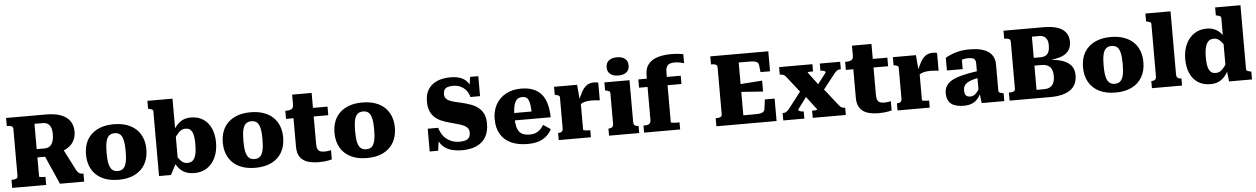

<svg xmlns="http://www.w3.org/2000/svg" viewBox="-32 -1354 12708 1942"><g transform="rotate(-5 6321.5 -383.0)"><path d="M378 -319 519 0H765V-82H756Q743 -82 732 -85.5Q721 -89 711.5 -99Q702 -109 692 -127L574 -358ZM315 -92V-626H401Q431 -626 451 -612Q471 -598 481 -571.5Q491 -545 491 -506Q491 -464 480.5 -433Q470 -402 449 -385.5Q428 -369 395 -369H288V-285H441Q447 -289 451 -291.5Q455 -294 459.5 -297.5Q464 -301 470 -306Q549 -313 603 -339.5Q657 -366 684.5 -410Q712 -454 712 -513Q712 -577 681 -621Q650 -665 589.5 -687.5Q529 -710 441 -710H34V-628H44Q67 -628 82.5 -621Q98 -614 98 -592V-118Q98 -96 82.5 -89Q67 -82 44 -82H34V0H379V-82H367Q357 -82 347.5 -82.5Q338 -83 330.5 -84.5Q323 -86 319 -87.5Q315 -89 315 -92Z M1420 -270Q1420 -184 1384 -120.5Q1348 -57 1279.5 -22.5Q1211 12 1113 12Q1016 12 947.5 -22.5Q879 -57 843 -120.5Q807 -184 807 -270Q807 -335 827 -387Q847 -439 887 -476Q927 -513 983.5 -532.5Q1040 -552 1113 -552Q1186 -552 1243 -532.5Q1300 -513 1339.5 -476Q1379 -439 1399.5 -387Q1420 -335 1420 -270ZM1016 -270Q1016 -201 1025.5 -158.5Q1035 -116 1056.5 -96.5Q1078 -77 1113 -77Q1149 -77 1170 -96.5Q1191 -116 1200.5 -158.5Q1210 -201 1210 -270Q1210 -339 1200.5 -381Q1191 -423 1170 -442Q1149 -461 1113 -461Q1078 -461 1056.5 -442Q1035 -423 1025.5 -381Q1016 -339 1016 -270Z M1885 11Q1831 11 1792.5 -6Q1754 -23 1727.5 -55Q1701 -87 1681 -134L1686 -225Q1712 -185 1731.5 -156.5Q1751 -128 1772.5 -112.5Q1794 -97 1823 -97Q1848 -97 1866.5 -108Q1885 -119 1896.5 -142Q1908 -165 1913 -198.5Q1918 -232 1918 -277Q1918 -320 1914 -351Q1910 -382 1899.5 -403Q1889 -424 1872.5 -434Q1856 -444 1832 -444Q1805 -444 1783.5 -430Q1762 -416 1739 -385Q1716 -354 1685 -303V-381Q1712 -438 1741.5 -475.5Q1771 -513 1808 -532.5Q1845 -552 1895 -552Q1970 -552 2022 -517Q2074 -482 2101 -420.5Q2128 -359 2128 -277Q2128 -194 2098.5 -128.5Q2069 -63 2014.5 -26Q1960 11 1885 11ZM1524 -647Q1524 -656 1519.5 -661Q1515 -666 1505.5 -669.5Q1496 -673 1481 -676L1473 -678V-758H1728V-123L1713 -119L1645 10H1524Z M2809 -270Q2809 -184 2773 -120.5Q2737 -57 2668.5 -22.5Q2600 12 2502 12Q2405 12 2336.5 -22.5Q2268 -57 2232 -120.5Q2196 -184 2196 -270Q2196 -335 2216 -387Q2236 -439 2276 -476Q2316 -513 2372.5 -532.5Q2429 -552 2502 -552Q2575 -552 2632 -532.5Q2689 -513 2728.5 -476Q2768 -439 2788.5 -387Q2809 -335 2809 -270ZM2405 -270Q2405 -201 2414.5 -158.5Q2424 -116 2445.5 -96.5Q2467 -77 2502 -77Q2538 -77 2559 -96.5Q2580 -116 2589.5 -158.5Q2599 -201 2599 -270Q2599 -339 2589.5 -381Q2580 -423 2559 -442Q2538 -461 2502 -461Q2467 -461 2445.5 -442Q2424 -423 2414.5 -381Q2405 -339 2405 -270Z M2854 -454V-536H2861Q2884 -536 2901 -540Q2918 -544 2927.5 -555.5Q2937 -567 2937 -591L3054 -541H3283V-454ZM3135 -174Q3135 -141 3144 -122.5Q3153 -104 3170.5 -97.5Q3188 -91 3212 -91Q3235 -91 3254.5 -94.5Q3274 -98 3280 -99V-6Q3269 -2 3249 2Q3229 6 3203.5 8.5Q3178 11 3149 11Q3085 11 3036 -4Q2987 -19 2958.5 -57.5Q2930 -96 2930 -164V-522L2937 -530V-693H3135Z M3943 -270Q3943 -184 3907 -120.5Q3871 -57 3802.5 -22.5Q3734 12 3636 12Q3539 12 3470.5 -22.5Q3402 -57 3366 -120.5Q3330 -184 3330 -270Q3330 -335 3350 -387Q3370 -439 3410 -476Q3450 -513 3506.5 -532.5Q3563 -552 3636 -552Q3709 -552 3766 -532.5Q3823 -513 3862.5 -476Q3902 -439 3922.5 -387Q3943 -335 3943 -270ZM3539 -270Q3539 -201 3548.5 -158.5Q3558 -116 3579.5 -96.5Q3601 -77 3636 -77Q3672 -77 3693 -96.5Q3714 -116 3723.5 -158.5Q3733 -201 3733 -270Q3733 -339 3723.5 -381Q3714 -423 3693 -442Q3672 -461 3636 -461Q3601 -461 3579.5 -442Q3558 -423 3548.5 -381Q3539 -339 3539 -270Z M4583 -71Q4622 -71 4646 -79.5Q4670 -88 4681.5 -106.5Q4693 -125 4693 -154Q4693 -180 4680.5 -197.5Q4668 -215 4644 -227Q4620 -239 4585 -249Q4550 -259 4505 -271Q4462 -282 4423 -298Q4384 -314 4353.5 -340Q4323 -366 4306 -406Q4289 -446 4289 -505Q4289 -580 4321 -629Q4353 -678 4410.5 -703Q4468 -728 4545 -728Q4613 -728 4657 -709Q4701 -690 4727.5 -649.5Q4754 -609 4768 -544L4725 -581L4746 -715H4829V-512H4731Q4721 -553 4697 -581.5Q4673 -610 4640 -625Q4607 -640 4565 -640Q4530 -640 4508 -631.5Q4486 -623 4476.5 -606.5Q4467 -590 4467 -565Q4467 -540 4478.5 -523.5Q4490 -507 4512 -496.5Q4534 -486 4566 -478Q4598 -470 4638 -461Q4685 -450 4728 -434.5Q4771 -419 4804 -393.5Q4837 -368 4856 -328.5Q4875 -289 4875 -229Q4875 -150 4843.5 -95Q4812 -40 4751 -11.5Q4690 17 4601 17Q4532 17 4478.5 -1.5Q4425 -20 4389.5 -65Q4354 -110 4339 -189L4380 -155L4359 1H4273V-230H4379Q4396 -174 4426.5 -139Q4457 -104 4497.5 -87.5Q4538 -71 4583 -71Z M5157 -268Q5157 -217 5165 -181Q5173 -145 5189.5 -123Q5206 -101 5232.5 -91Q5259 -81 5295 -81Q5332 -81 5358.5 -92Q5385 -103 5404.5 -122.5Q5424 -142 5439 -167L5513 -117Q5491 -76 5457.5 -47Q5424 -18 5377.5 -3Q5331 12 5267 12Q5170 12 5100 -20Q5030 -52 4993 -114.5Q4956 -177 4956 -267Q4956 -353 4992.5 -417Q5029 -481 5095 -516.5Q5161 -552 5248 -552Q5318 -552 5369 -532Q5420 -512 5453.5 -473Q5487 -434 5504 -374.5Q5521 -315 5522 -237H5109V-312H5355L5336 -282Q5334 -339 5329.5 -375Q5325 -411 5315.5 -430.5Q5306 -450 5290 -458Q5274 -466 5252 -466Q5229 -466 5211.5 -456.5Q5194 -447 5182 -425Q5170 -403 5163.5 -364.5Q5157 -326 5157 -268Z M6032 -544V-364Q6024 -365 6009 -366.5Q5994 -368 5977 -369Q5960 -370 5945 -370Q5925 -370 5906.5 -367.5Q5888 -365 5872 -360Q5856 -355 5843 -346.5Q5830 -338 5818 -325L5814 -360Q5838 -421 5860.5 -463Q5883 -505 5913 -527.5Q5943 -550 5990 -550Q6005 -550 6016 -548Q6027 -546 6032 -544ZM5583 0V-72H5585Q5608 -72 5620.5 -82Q5633 -92 5633 -120V-428Q5633 -438 5628.5 -443Q5624 -448 5615 -451.5Q5606 -455 5591 -458L5583 -460V-541H5817L5831 -378L5838 -380V-83Q5838 -79 5847.5 -76.5Q5857 -74 5872 -73Q5887 -72 5903 -72H5910V0Z M6242 -598Q6190 -598 6160 -621.5Q6130 -645 6130 -691Q6130 -736 6160 -759.5Q6190 -783 6242 -783Q6294 -783 6323.5 -759.5Q6353 -736 6353 -691Q6353 -645 6323.5 -621.5Q6294 -598 6242 -598ZM6349 -541V-119Q6349 -92 6362 -82Q6375 -72 6398 -72H6400V0H6094V-72H6096Q6119 -72 6132 -82Q6145 -92 6145 -119V-428Q6145 -442 6134.5 -447.5Q6124 -453 6102 -458L6094 -460V-541Z M6439 -541H6869V-457H6439ZM6914 -755V-664Q6905 -667 6877.5 -673.5Q6850 -680 6816 -680Q6786 -680 6766.5 -671Q6747 -662 6737.5 -642Q6728 -622 6728 -588V-81Q6728 -78 6740 -75.5Q6752 -73 6769 -72.5Q6786 -72 6801 -72H6816V0H6450V-72H6468Q6496 -72 6510.5 -84Q6525 -96 6525 -123V-574Q6525 -648 6560 -689.5Q6595 -731 6654.5 -749Q6714 -767 6787 -767Q6833 -767 6868 -763Q6903 -759 6914 -755Z M7795 -228V0H7184V-82H7194Q7217 -82 7232.5 -89Q7248 -96 7248 -118V-592Q7248 -614 7232.5 -621Q7217 -628 7194 -628H7184V-710H7773V-507H7676L7668 -579Q7666 -597 7654 -606.5Q7642 -616 7621 -619.5Q7600 -623 7570 -623H7465V-87H7570Q7599 -87 7619.5 -88.5Q7640 -90 7653.5 -95.5Q7667 -101 7674 -109.5Q7681 -118 7683 -131L7696 -228ZM7443 -402Q7483 -406 7523.5 -408.5Q7564 -411 7604.5 -414Q7645 -417 7685 -420V-309Q7645 -312 7604.5 -314.5Q7564 -317 7524 -320.5Q7484 -324 7443 -326Z M8498 0H8162V-73H8164Q8178 -73 8189.5 -73.5Q8201 -74 8208 -76Q8215 -78 8215 -81L8088 -249L8076 -252L7933 -434Q7925 -445 7916.5 -451.5Q7908 -458 7898 -461Q7888 -464 7873 -464H7868V-541H8206V-468H8203Q8189 -468 8177.5 -467.5Q8166 -467 8158.5 -465.5Q8151 -464 8151 -461L8269 -304L8281 -301L8433 -108Q8442 -97 8450 -89.5Q8458 -82 8469 -78Q8480 -74 8495 -74H8498ZM7863 0V-74H7864Q7887 -74 7901.5 -84Q7916 -94 7932 -114L8073 -296L8145 -260L8022 -95Q8022 -89 8029 -84Q8036 -79 8048.5 -76Q8061 -73 8075 -73H8077V0ZM8286 -257 8216 -295 8333 -447Q8333 -453 8326.5 -458Q8320 -463 8309 -465.5Q8298 -468 8285 -468H8281V-541H8488V-465H8484Q8472 -465 8461 -461.5Q8450 -458 8440.5 -449.5Q8431 -441 8420 -427Z M8538 -454V-536H8545Q8568 -536 8585 -540Q8602 -544 8611.5 -555.5Q8621 -567 8621 -591L8738 -541H8967V-454ZM8819 -174Q8819 -141 8828 -122.5Q8837 -104 8854.5 -97.5Q8872 -91 8896 -91Q8919 -91 8938.5 -94.5Q8958 -98 8964 -99V-6Q8953 -2 8933 2Q8913 6 8887.5 8.5Q8862 11 8833 11Q8769 11 8720 -4Q8671 -19 8642.5 -57.5Q8614 -96 8614 -164V-522L8621 -530V-693H8819Z M9472 -544V-364Q9464 -365 9449 -366.5Q9434 -368 9417 -369Q9400 -370 9385 -370Q9365 -370 9346.5 -367.5Q9328 -365 9312 -360Q9296 -355 9283 -346.5Q9270 -338 9258 -325L9254 -360Q9278 -421 9300.5 -463Q9323 -505 9353 -527.5Q9383 -550 9430 -550Q9445 -550 9456 -548Q9467 -546 9472 -544ZM9023 0V-72H9025Q9048 -72 9060.5 -82Q9073 -92 9073 -120V-428Q9073 -438 9068.5 -443Q9064 -448 9055 -451.5Q9046 -455 9031 -458L9023 -460V-541H9257L9271 -378L9278 -380V-83Q9278 -79 9287.5 -76.5Q9297 -74 9312 -73Q9327 -72 9343 -72H9350V0Z M9870 -327V-258Q9830 -250 9802 -241.5Q9774 -233 9756 -222Q9738 -211 9728.5 -199Q9719 -187 9715 -172.5Q9711 -158 9711 -142Q9711 -117 9718 -102.5Q9725 -88 9738 -82Q9751 -76 9770 -76Q9788 -76 9804.5 -84.5Q9821 -93 9837 -112Q9853 -131 9870 -162L9878 -112Q9858 -68 9833 -41Q9808 -14 9774.5 -1.5Q9741 11 9696 11Q9639 11 9600.5 -4Q9562 -19 9543 -50.5Q9524 -82 9524 -131Q9524 -174 9543 -205Q9562 -236 9603 -258.5Q9644 -281 9710 -297.5Q9776 -314 9870 -327ZM9877 0 9865 -108 9857 -105V-406Q9857 -424 9851 -437.5Q9845 -451 9829.5 -457.5Q9814 -464 9784 -464Q9742 -464 9714.5 -453Q9687 -442 9677 -428Q9667 -433 9665.5 -441Q9664 -449 9669 -457Q9674 -465 9686 -470.5Q9698 -476 9716 -476V-359H9556V-488Q9572 -498 9604.5 -513Q9637 -528 9687.5 -540Q9738 -552 9805 -552Q9864 -552 9910.5 -541.5Q9957 -531 9989.5 -509.5Q10022 -488 10039 -454.5Q10056 -421 10056 -376V-110Q10056 -101 10061 -95.5Q10066 -90 10075.5 -87Q10085 -84 10100 -81L10107 -79V0Z M10567 -710Q10630 -710 10677.5 -699.5Q10725 -689 10756.5 -668Q10788 -647 10804.5 -615Q10821 -583 10821 -541Q10821 -486 10794.5 -450.5Q10768 -415 10720 -397.5Q10672 -380 10607 -375L10625 -399V-345L10610 -375Q10682 -370 10735.5 -350.5Q10789 -331 10818.5 -294Q10848 -257 10848 -198Q10848 -149 10830.5 -111.5Q10813 -74 10778 -49.5Q10743 -25 10692 -12.5Q10641 0 10574 0H10161V-82H10171Q10195 -82 10210 -89Q10225 -96 10225 -118V-592Q10225 -614 10210 -621Q10195 -628 10171 -628H10161V-710ZM10396 -410H10512Q10544 -410 10564.5 -422Q10585 -434 10595 -459.5Q10605 -485 10605 -526Q10605 -558 10594.5 -580Q10584 -602 10564.5 -613.5Q10545 -625 10516 -625H10442V-85H10520Q10555 -85 10579 -98.5Q10603 -112 10615.5 -139.5Q10628 -167 10628 -209Q10628 -250 10615.5 -277Q10603 -304 10577.5 -317.5Q10552 -331 10512 -331H10396Z M11543 -270Q11543 -184 11507 -120.5Q11471 -57 11402.5 -22.5Q11334 12 11236 12Q11139 12 11070.5 -22.5Q11002 -57 10966 -120.5Q10930 -184 10930 -270Q10930 -335 10950 -387Q10970 -439 11010 -476Q11050 -513 11106.5 -532.5Q11163 -552 11236 -552Q11309 -552 11366 -532.5Q11423 -513 11462.5 -476Q11502 -439 11522.5 -387Q11543 -335 11543 -270ZM11139 -270Q11139 -201 11148.5 -158.5Q11158 -116 11179.5 -96.5Q11201 -77 11236 -77Q11272 -77 11293 -96.5Q11314 -116 11323.5 -158.5Q11333 -201 11333 -270Q11333 -339 11323.5 -381Q11314 -423 11293 -442Q11272 -461 11236 -461Q11201 -461 11179.5 -442Q11158 -423 11148.5 -381Q11139 -339 11139 -270Z M11861 -758V-119Q11861 -92 11874.5 -82Q11888 -72 11910 -72H11912V0H11606V-72H11608Q11631 -72 11644 -82Q11657 -92 11657 -119V-647Q11657 -656 11652.5 -661Q11648 -666 11638.5 -669.5Q11629 -673 11614 -676L11606 -678V-758Z M12571 -110Q12571 -96 12582 -91Q12593 -86 12615 -81L12622 -79V0H12389L12375 -124L12367 -112V-647Q12367 -656 12361.5 -661Q12356 -666 12346 -669.5Q12336 -673 12322 -676L12314 -678V-758H12571ZM12210 -552Q12260 -552 12297.5 -533Q12335 -514 12363 -478.5Q12391 -443 12409 -392V-318Q12382 -360 12361.5 -388Q12341 -416 12320.5 -430Q12300 -444 12272 -444Q12246 -444 12228 -432.5Q12210 -421 12198.5 -398.5Q12187 -376 12181.5 -342Q12176 -308 12176 -264Q12176 -221 12180.5 -189.5Q12185 -158 12195.5 -137.5Q12206 -117 12222 -107Q12238 -97 12263 -97Q12290 -97 12311.5 -111Q12333 -125 12356 -156Q12379 -187 12409 -239V-162Q12386 -107 12357.5 -68Q12329 -29 12291 -9Q12253 11 12200 11Q12125 11 12073 -23.5Q12021 -58 11994 -120Q11967 -182 11967 -264Q11967 -347 11996.5 -412Q12026 -477 12080.5 -514.5Q12135 -552 12210 -552Z"/></g></svg>

Font: Roboto Serif ExtraBold
Style: Regular
Weight: 800
Designer: Greg Gazdowicz
Foundry: Commercial Type
Version: Version 1.008